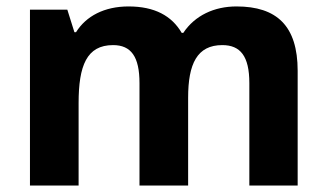

<svg xmlns="http://www.w3.org/2000/svg" viewBox="-20 -576 1015 596"><path d="M714 -556C645 -556 585 -528 549 -474H544C513 -527 460 -556 379 -556C304 -556 247 -526 216 -476H211L189 -546H73V0H224V-256C224 -372 249 -436 331 -436C387 -436 413 -400 413 -318V0H564V-273C564 -378 592 -436 670 -436C726 -436 754 -402 754 -318V0H904V-356C904 -496 839 -556 714 -556Z"/></svg>

Font: Noto Sans Myanmar UI
Style: Bold
Weight: 700
Designer: Monotype Design Team
Foundry: Monotype Imaging Inc.
Version: Version 2.103